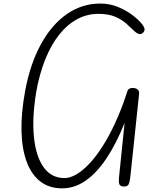

<svg xmlns="http://www.w3.org/2000/svg" viewBox="-20 -1024 904 1054"><path d="M321 10Q250.5 10 201.8 -27.5Q153 -65 126.8 -135Q100.5 -205 98 -303.8Q95.5 -402.5 118 -525Q146 -674.5 205 -781.8Q264 -889 347.2 -946.8Q430.5 -1004.5 530.5 -1004.5Q582 -1004.5 627.2 -986Q672.5 -967.5 707.2 -941Q742 -914.5 761 -890Q772 -876 773.5 -864.8Q775 -853.5 763.5 -843Q753.5 -834 741 -838.2Q728.5 -842.5 716.5 -854Q698.5 -872 674 -894Q649.5 -916 612.5 -932Q575.5 -948 520 -948Q457.5 -948 402.8 -918.2Q348 -888.5 303.8 -832.2Q259.5 -776 227.8 -696.5Q196 -617 178.5 -517.5Q155.5 -376 166.5 -270Q177.5 -164 220 -105.2Q262.5 -46.5 334 -46.5Q364.5 -46.5 399 -66.5Q433.5 -86.5 470 -125Q506.5 -163.5 542.5 -219.8Q578.5 -276 612.2 -349Q646 -422 675 -510Q677 -517.5 679.2 -523.5Q681.5 -529.5 685 -533.2Q688.5 -537 694.2 -539Q700 -541 708.5 -541Q726 -541 735.8 -532.5Q745.5 -524 743.5 -508L695 -49Q692.5 -26 686.5 -12.8Q680.5 0.5 658.5 0Q639.5 -1 635.2 -12.8Q631 -24.5 633 -47.5L664 -349.5Q617.5 -233.5 563.5 -153.2Q509.5 -73 449 -31.5Q388.5 10 321 10Z"/></svg>

Font: Edu SA Hand
Style: Regular
Weight: 400
Designer: Tina and Corey Anderson, Eben Sorkin, Mirko Velimirovic
Foundry: Google for Education
Version: Version 2.000